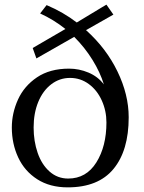

<svg xmlns="http://www.w3.org/2000/svg" viewBox="-20 -798 619 828"><path d="M535 -292Q535 -149 469.5 -69.5Q404 10 272 10Q195 10 140.5 -25Q86 -60 58.5 -119Q31 -178 31 -248Q31 -310 57.5 -368.5Q84 -427 139.5 -464.5Q195 -502 278 -502Q321 -502 361.5 -485Q402 -468 428 -434Q412 -486 379 -539.5Q346 -593 300 -639L137 -546L121 -591Q221 -649 262 -673Q212 -713 153 -740L181 -776Q254 -745 311 -701Q332 -713 417 -765L439 -778L469 -735L351 -668Q438 -590 486.5 -490Q535 -390 535 -292ZM439 -270Q439 -320 419 -364.5Q399 -409 363 -435.5Q327 -462 282 -462Q237 -462 201 -434.5Q165 -407 145 -358.5Q125 -310 125 -248Q125 -189 142.5 -138.5Q160 -88 194 -58Q228 -28 274 -28Q352 -28 395.5 -97.5Q439 -167 439 -270Z"/></svg>

Font: TavirajRegular
Style: Regular
Weight: 400
Designer: Katatrad Team
Foundry: CadsonDemak
Version: Version 1.001